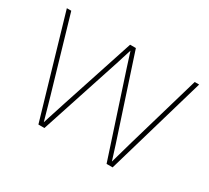

<svg xmlns="http://www.w3.org/2000/svg" viewBox="-108 -689 935 861"><g transform="rotate(30 359.5 -258.0)"><path d="M17.1 -515.6H40L149.4 -140.6Q157.7 -111.8 161.6 -97.9Q165.5 -84 173.3 -56.2L187 -7.8H179.2L192.9 -51.3Q207.5 -96.2 221.7 -140.6L344.7 -515.6H374.5L497.6 -140.6Q504.9 -118.7 512 -96.7Q519 -74.7 525.9 -52.7L540 -7.8H532.2L545.9 -56.2Q558.1 -98.6 569.8 -140.6L679.2 -515.6H702.1L551.8 0H520.5L382.3 -421.9Q373 -451.2 363.8 -480Q359.4 -494.1 355 -507.8H364.3Q357.4 -485.8 355 -479.5Q348.6 -460 345.7 -450.4Q342.8 -440.9 336.9 -421.9L198.7 0H167.5Z"/></g></svg>

Font: Intratopia Thin
Style: Regular
Weight: 100
Designer: Rasmus Andersson
Foundry: rsms
Version: Version 3.000;Glyphs 3.2.3 (3260)